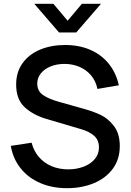

<svg xmlns="http://www.w3.org/2000/svg" viewBox="-20 -970 684 1005"><path d="M289 -800 159.5 -950H259.5L334 -861.5L408.5 -950H508.5L379 -800ZM36.5 -206.5 145.5 -223Q156.5 -179.5 183.8 -148Q211 -116.5 250.5 -100Q290 -83.5 337 -83.5Q380.5 -83.5 417.5 -97.5Q454.5 -111.5 476.2 -137.5Q498 -163.5 498 -198.5Q498 -235.5 474.2 -257.8Q450.5 -280 407.5 -293L223 -347.5Q154.5 -367.5 109.5 -408.5Q64.5 -449.5 64.5 -528Q64.5 -592.5 98 -639.2Q131.5 -686 189.8 -710.2Q248 -734.5 321 -734.5Q393.5 -734.5 451.8 -709.5Q510 -684.5 548.8 -637Q587.5 -589.5 602 -523.5L490 -504.5Q482 -545 457.2 -574.8Q432.5 -604.5 396 -620Q359.5 -635.5 317 -635.5Q278 -635.5 245.5 -622.5Q213 -609.5 194 -586Q175 -562.5 175 -533Q175 -493 205.8 -472.2Q236.5 -451.5 287 -437.5L420 -400Q469 -386.5 507.8 -368Q546.5 -349.5 576.8 -309.8Q607 -270 607 -205.5Q607 -135.5 569.8 -85.8Q532.5 -36 469.8 -10.5Q407 15 331 15Q253.5 15 191 -11.8Q128.5 -38.5 88.2 -88.8Q48 -139 36.5 -206.5Z"/></svg>

Font: Hauora SemiBold
Style: Regular
Weight: 600
Designer: Wayne Shih
Foundry: WCYS
Version: Version 1.001